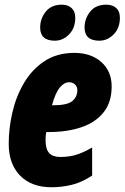

<svg xmlns="http://www.w3.org/2000/svg" viewBox="-20 -787 530 817"><path d="M199.2 9.8Q114.3 9.8 65.7 -39.6Q17.1 -88.9 17.1 -175.8Q17.1 -240.7 32.7 -308.6Q48.3 -376.5 82 -433.8Q115.7 -491.2 168.9 -526.6Q222.2 -562 296.9 -562Q366.7 -562 410.9 -523.2Q455.1 -484.4 455.1 -418.9Q455.1 -352.1 420.9 -309.1Q386.7 -266.1 326.4 -245.6Q266.1 -225.1 187 -225.1H176.8Q173.8 -208.5 173.8 -192.9Q173.8 -151.9 189.5 -135.5Q205.1 -119.1 235.8 -119.1Q272 -119.1 301.3 -127.4Q330.6 -135.7 372.1 -159.2V-40Q327.6 -10.7 285.2 -0.5Q242.7 9.8 199.2 9.8ZM201.2 -338.9H203.1Q267.1 -338.9 288.1 -357.2Q309.1 -375.5 309.1 -402.8Q309.1 -418 299.1 -427.5Q289.1 -437 273.9 -437Q252.9 -437 234.1 -414.1Q215.3 -391.1 201.2 -338.9ZM402.8 -613.8Q339.8 -613.8 339.8 -669.9Q339.8 -707.5 363.5 -737.3Q387.2 -767.1 432.1 -767.1Q459.5 -767.1 474.9 -752.7Q490.2 -738.3 490.2 -711.9Q490.2 -667.5 463.6 -640.6Q437 -613.8 402.8 -613.8ZM212.9 -613.8Q150.9 -613.8 150.9 -669.9Q150.9 -707.5 174.6 -737.3Q198.2 -767.1 243.2 -767.1Q269 -767.1 284.7 -752.7Q300.3 -738.3 300.3 -711.9Q300.3 -667.5 273.9 -640.6Q247.6 -613.8 212.9 -613.8Z"/></svg>

Font: Open Sans Condensed ExtraBold
Style: Italic
Weight: 800
Width: 3
Italic angle: -12°
Designer: Monotype Design Team
Foundry: Monotype Imaging Inc.
Version: Version 3.003; ttfautohint (v1.8.4)